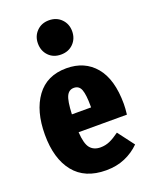

<svg xmlns="http://www.w3.org/2000/svg" viewBox="-154 -898 783 997"><g transform="rotate(-20 237.5 -399.0)"><path d="M456 -217H189Q193 -152 213 -128Q233 -104 270 -104Q297 -104 321 -114.5Q345 -125 375 -147L443 -57Q408 -22 361.5 -2Q315 18 257 18Q140 18 80 -57Q20 -132 20 -264Q20 -395 77 -473Q134 -551 242 -551Q343 -551 401.5 -481Q460 -411 460 -275Q460 -251 456 -217ZM294 -323Q294 -386 283.5 -414Q273 -442 244 -442Q217 -442 204 -415.5Q191 -389 188 -316H294ZM337 -722Q337 -681 310.5 -654Q284 -627 242 -627Q200 -627 174 -654Q148 -681 148 -722Q148 -762 174.5 -789Q201 -816 242 -816Q284 -816 310.5 -789Q337 -762 337 -722Z"/></g></svg>

Font: Fira Sans Extra Condensed ExtraBold
Style: Regular
Weight: 800
Width: 1
Designer: Carrois Corporate & Edenspiekermann AG
Foundry: Carrois Corporate GbR & Edenspiekermann AG
Version: Version 4.203